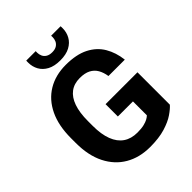

<svg xmlns="http://www.w3.org/2000/svg" viewBox="-255 -1047 1191 1191"><g transform="rotate(-45 341.0 -451.5)"><path d="M626.5 -89.8Q609.9 -70.3 575.7 -46.9Q541.5 -23.4 487.1 -6.8Q432.6 9.8 354.5 9.8Q262.2 9.8 192.9 -30.5Q123.5 -70.8 84.7 -147.7Q45.9 -224.6 45.9 -334.5V-376Q45.9 -486.3 82.8 -563.2Q119.6 -640.1 186.8 -680.7Q253.9 -721.2 344.2 -721.2Q436.5 -721.2 496.1 -690.9Q555.7 -660.6 587.2 -607.2Q618.7 -553.7 626.5 -484.9H482.9Q477.5 -520.5 462.4 -546.9Q447.3 -573.2 419.7 -587.6Q392.1 -602.1 348.1 -602.1Q298.3 -602.1 264.4 -576.7Q230.5 -551.3 212.9 -501.2Q195.3 -451.2 195.3 -377V-334.5Q195.3 -260.7 214.6 -210.4Q233.9 -160.2 271 -134.8Q308.1 -109.4 362.3 -109.4Q397.5 -109.4 420.4 -115Q443.4 -120.6 457.3 -128.4Q471.2 -136.2 479 -144V-266.1H346.7V-374H626.5ZM340.8 -764.2Q289.1 -764.2 255.6 -782.2Q222.2 -800.3 205.8 -830.1Q189.5 -859.9 189.5 -894.5Q189.5 -897.9 189.5 -903.8Q189.5 -909.7 189.9 -913.1H272.9Q272.9 -909.7 272.7 -906.7Q272.5 -903.8 272.5 -900.4Q272.5 -884.3 279.1 -869.4Q285.6 -854.5 300.8 -845Q315.9 -835.4 340.8 -835.4Q365.7 -835.4 380.6 -845Q395.5 -854.5 402.1 -869.4Q408.7 -884.3 408.7 -900.4Q408.7 -903.8 408.4 -906.7Q408.2 -909.7 408.2 -913.1H491.2Q491.7 -909.7 491.7 -903.8Q491.7 -897.9 491.7 -894.5Q491.7 -859.9 475.3 -830.1Q459 -800.3 425.5 -782.2Q392.1 -764.2 340.8 -764.2Z"/></g></svg>

Font: Heebo
Style: Bold
Weight: 700
Designer: Oded Ezer
Foundry: Ezer Type House
Version: Version 3.100